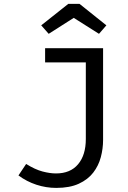

<svg xmlns="http://www.w3.org/2000/svg" viewBox="-20 -930 640 962"><path d="M496.5 -688.5V-228.5Q496.5 -185.5 485.2 -142.8Q474 -100 447.2 -65.2Q420.5 -30.5 375 -9.5Q329.5 11.5 261.5 11.5Q211 11.5 162.2 -4.5Q113.5 -20.5 72.5 -51L111 -108.5Q156 -80.5 193 -70.8Q230 -61 260.5 -61Q332.5 -61 371.2 -107Q410 -153 410 -233.5V-617.5H206V-688.5ZM378.5 -910.5 513 -803 476 -760.5 349.5 -840.5 224 -760.5 186.5 -803 322 -910.5Z"/></svg>

Font: Fast_Mono
Style: Regular
Weight: 400
Monospace: yes
Designer: Carrois Corporate, Edenspiekermann AG, Nikita Prokopov
Foundry: Carrois Corporate, Edenspiekermann AG, Nikita Prokopov
Version: Version 5.002